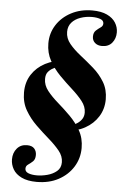

<svg xmlns="http://www.w3.org/2000/svg" viewBox="-61 -796 638 999"><g transform="rotate(5 258.5 -297.0)"><path d="M169 160Q121 160 90 145Q59 130 45 105.5Q31 81 31 54Q31 20 50.5 -3Q70 -26 103 -26Q129 -26 141 -12.5Q153 1 153 21Q153 44 141 55Q129 66 117 74Q105 82 105 96Q105 112 122.5 119Q140 126 167 126Q193 126 221.5 118.5Q250 111 270.5 94Q291 77 291 47Q291 15 268 -13Q245 -41 211.5 -70Q178 -99 144 -132Q110 -165 86.5 -205.5Q63 -246 63 -298Q63 -352 89 -392Q115 -432 159 -455Q203 -478 259 -480L250 -466Q243 -456 229.5 -449Q216 -442 201.5 -434.5Q187 -427 176.5 -414Q166 -401 166 -378Q166 -345 188.5 -316.5Q211 -288 244 -259.5Q277 -231 309.5 -198.5Q342 -166 364.5 -126.5Q387 -87 387 -36Q387 18 359.5 62.5Q332 107 283 133.5Q234 160 169 160ZM296 -118 298 -140Q313 -144 328 -150Q343 -156 356.5 -165.5Q370 -175 378.5 -188.5Q387 -202 387 -221Q387 -252 364.5 -280.5Q342 -309 309.5 -338Q277 -367 244.5 -400Q212 -433 189.5 -473.5Q167 -514 167 -564Q167 -617 194.5 -660Q222 -703 270.5 -728.5Q319 -754 380 -754Q427 -754 457.5 -739.5Q488 -725 502.5 -701.5Q517 -678 517 -651Q517 -619 498.5 -596.5Q480 -574 446 -574Q423 -574 409 -586.5Q395 -599 395 -619Q395 -640 407 -651Q419 -662 431 -670Q443 -678 443 -691Q443 -707 425 -713.5Q407 -720 382 -720Q350 -720 321.5 -710Q293 -700 276 -680.5Q259 -661 259 -632Q259 -598 282 -570Q305 -542 339.5 -515Q374 -488 409 -457.5Q444 -427 467 -388.5Q490 -350 490 -299Q490 -249 465 -209Q440 -169 396.5 -145Q353 -121 296 -118Z"/></g></svg>

Font: Libre Bodoni SemiBold
Style: Italic
Weight: 600
Italic angle: -13°
Version: Version 2.003